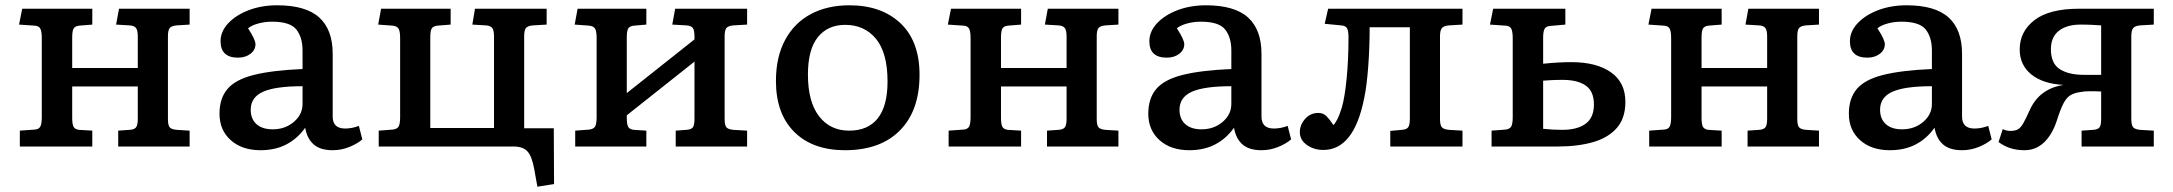

<svg xmlns="http://www.w3.org/2000/svg" viewBox="-20 -554 8216 726"><path d="M55 0V-60L111 -64Q127 -65 132.5 -75.5Q138 -86 138 -112V-409Q138 -435 132.5 -445.5Q127 -456 111 -457L52 -461L64 -521H329V-461L279 -457Q263 -455 258 -445.5Q253 -436 253 -412V-297H501V-416Q501 -440 494 -448.5Q487 -457 470 -458L419 -461L430 -521H697V-461L648 -458Q627 -456 621 -447Q615 -438 615 -417V-104Q615 -82 621 -73.5Q627 -65 648 -63L697 -60V0H427V-60L470 -63Q487 -64 494 -72Q501 -80 501 -105V-227H253V-108Q253 -85 258 -75Q263 -65 279 -63L329 -60V0Z M965 14Q895 14 852.5 -24Q810 -62 810 -124Q810 -182 840 -217.5Q870 -253 939 -270.5Q1008 -288 1124 -293V-363Q1124 -413 1100.5 -442.5Q1077 -472 1009 -472Q981 -472 956 -465Q931 -458 918 -447Q933 -424 939.5 -409.5Q946 -395 946 -387Q946 -365 927 -350.5Q908 -336 880 -336Q814 -336 814 -398Q814 -435 843 -466Q872 -497 920.5 -515.5Q969 -534 1028 -534Q1136 -534 1187 -488Q1238 -442 1238 -350V-113Q1238 -68 1285 -68Q1311 -68 1337 -78L1350 -27Q1332 -11 1301.5 1.5Q1271 14 1238 14Q1191 14 1166 -8Q1141 -30 1134 -71Q1105 -30 1063 -8Q1021 14 965 14ZM1011 -65Q1058 -65 1091 -93Q1124 -121 1124 -161V-228Q1021 -228 974.5 -207Q928 -186 928 -139Q928 -104 950 -84.5Q972 -65 1011 -65Z M2012 152 2000 85Q1991 36 1974 18Q1957 0 1922 0H1412V-60L1465 -64Q1482 -66 1487.5 -76Q1493 -86 1493 -112V-409Q1493 -435 1487.5 -445Q1482 -455 1465 -457L1410 -461L1421 -521H1684V-461L1634 -457Q1617 -455 1612 -445.5Q1607 -436 1607 -412V-70H1848V-416Q1848 -440 1841 -448.5Q1834 -457 1817 -458L1766 -461L1776 -521H2047V-461L1995 -458Q1974 -456 1968 -447Q1962 -438 1962 -417V-69H2074L2075 142Z M2155 0V-60L2208 -64Q2225 -66 2230.5 -76Q2236 -86 2236 -112V-409Q2236 -435 2230.5 -445Q2225 -455 2208 -457L2153 -461L2164 -521H2424V-461L2377 -457Q2360 -455 2355 -445.5Q2350 -436 2350 -412V-202L2606 -405V-416Q2606 -440 2599.5 -448.5Q2593 -457 2575 -458L2522 -461L2533 -521H2805V-461L2753 -458Q2732 -456 2726 -447Q2720 -438 2720 -417V-104Q2720 -82 2726 -73.5Q2732 -65 2753 -63L2805 -60V0H2535V-60L2575 -63Q2593 -64 2599.5 -72Q2606 -80 2606 -105V-321L2350 -118V-108Q2350 -85 2355 -75Q2360 -65 2377 -63L2424 -60V0Z M3175 14Q3053 14 2983.5 -55Q2914 -124 2914 -248Q2914 -338 2948.5 -402.5Q2983 -467 3045.5 -500.5Q3108 -534 3192 -534Q3313 -534 3385 -466Q3457 -398 3457 -271Q3457 -136 3383 -61Q3309 14 3175 14ZM3191 -60Q3262 -60 3299 -106.5Q3336 -153 3336 -246Q3336 -354 3292.5 -407Q3249 -460 3176 -460Q3110 -460 3072.5 -413.5Q3035 -367 3035 -272Q3035 -169 3077 -114.5Q3119 -60 3191 -60Z M3567 0V-60L3623 -64Q3639 -65 3644.5 -75.5Q3650 -86 3650 -112V-409Q3650 -435 3644.5 -445.5Q3639 -456 3623 -457L3564 -461L3576 -521H3841V-461L3791 -457Q3775 -455 3770 -445.5Q3765 -436 3765 -412V-297H4013V-416Q4013 -440 4006 -448.5Q3999 -457 3982 -458L3931 -461L3942 -521H4209V-461L4160 -458Q4139 -456 4133 -447Q4127 -438 4127 -417V-104Q4127 -82 4133 -73.5Q4139 -65 4160 -63L4209 -60V0H3939V-60L3982 -63Q3999 -64 4006 -72Q4013 -80 4013 -105V-227H3765V-108Q3765 -85 3770 -75Q3775 -65 3791 -63L3841 -60V0Z M4477 14Q4407 14 4364.5 -24Q4322 -62 4322 -124Q4322 -182 4352 -217.5Q4382 -253 4451 -270.5Q4520 -288 4636 -293V-363Q4636 -413 4612.5 -442.5Q4589 -472 4521 -472Q4493 -472 4468 -465Q4443 -458 4430 -447Q4445 -424 4451.5 -409.5Q4458 -395 4458 -387Q4458 -365 4439 -350.5Q4420 -336 4392 -336Q4326 -336 4326 -398Q4326 -435 4355 -466Q4384 -497 4432.5 -515.5Q4481 -534 4540 -534Q4648 -534 4699 -488Q4750 -442 4750 -350V-113Q4750 -68 4797 -68Q4823 -68 4849 -78L4862 -27Q4844 -11 4813.5 1.5Q4783 14 4750 14Q4703 14 4678 -8Q4653 -30 4646 -71Q4617 -30 4575 -8Q4533 14 4477 14ZM4523 -65Q4570 -65 4603 -93Q4636 -121 4636 -161V-228Q4533 -228 4486.5 -207Q4440 -186 4440 -139Q4440 -104 4462 -84.5Q4484 -65 4523 -65Z M4984 13Q4948 13 4921.5 -6Q4895 -25 4895 -54Q4895 -82 4915 -104.5Q4935 -127 4965 -127Q4984 -127 4996.5 -114Q5009 -101 5022 -81Q5029 -88 5037 -103.5Q5045 -119 5054 -148Q5065 -186 5072 -257.5Q5079 -329 5079 -413Q5079 -437 5073.5 -447Q5068 -457 5051 -458L4989 -464L5002 -521H5510V-461L5459 -458Q5438 -456 5431.5 -447Q5425 -438 5425 -417V-104Q5425 -82 5431.5 -73.5Q5438 -65 5459 -63L5510 -60V0H5237V-59L5280 -63Q5298 -64 5304.5 -72.5Q5311 -81 5311 -105V-451H5159Q5159 -374 5153.5 -301Q5148 -228 5138 -181Q5099 13 4984 13Z M5620 0V-60L5673 -64Q5689 -66 5694.5 -76Q5700 -86 5700 -112V-409Q5700 -435 5694.5 -445.5Q5689 -456 5673 -457L5614 -461L5626 -521H5899V-461L5843 -456Q5826 -455 5820.5 -445Q5815 -435 5815 -412V-313Q5872 -319 5922 -319Q6017 -319 6071.5 -280.5Q6126 -242 6126 -169Q6126 -107 6093.5 -70Q6061 -33 6003.5 -16.5Q5946 0 5870 0ZM5887 -63Q5944 -63 5975.5 -86Q6007 -109 6007 -159Q6007 -209 5976 -230.5Q5945 -252 5889 -252Q5863 -252 5846 -251Q5829 -250 5815 -249V-67Q5833 -65 5851 -64Q5869 -63 5887 -63Z M6216 0V-60L6272 -64Q6288 -65 6293.5 -75.5Q6299 -86 6299 -112V-409Q6299 -435 6293.5 -445.5Q6288 -456 6272 -457L6213 -461L6225 -521H6490V-461L6440 -457Q6424 -455 6419 -445.5Q6414 -436 6414 -412V-297H6662V-416Q6662 -440 6655 -448.5Q6648 -457 6631 -458L6580 -461L6591 -521H6858V-461L6809 -458Q6788 -456 6782 -447Q6776 -438 6776 -417V-104Q6776 -82 6782 -73.5Q6788 -65 6809 -63L6858 -60V0H6588V-60L6631 -63Q6648 -64 6655 -72Q6662 -80 6662 -105V-227H6414V-108Q6414 -85 6419 -75Q6424 -65 6440 -63L6490 -60V0Z M7126 14Q7056 14 7013.5 -24Q6971 -62 6971 -124Q6971 -182 7001 -217.5Q7031 -253 7100 -270.5Q7169 -288 7285 -293V-363Q7285 -413 7261.5 -442.5Q7238 -472 7170 -472Q7142 -472 7117 -465Q7092 -458 7079 -447Q7094 -424 7100.5 -409.5Q7107 -395 7107 -387Q7107 -365 7088 -350.5Q7069 -336 7041 -336Q6975 -336 6975 -398Q6975 -435 7004 -466Q7033 -497 7081.5 -515.5Q7130 -534 7189 -534Q7297 -534 7348 -488Q7399 -442 7399 -350V-113Q7399 -68 7446 -68Q7472 -68 7498 -78L7511 -27Q7493 -11 7462.5 1.5Q7432 14 7399 14Q7352 14 7327 -8Q7302 -30 7295 -71Q7266 -30 7224 -8Q7182 14 7126 14ZM7172 -65Q7219 -65 7252 -93Q7285 -121 7285 -161V-228Q7182 -228 7135.5 -207Q7089 -186 7089 -139Q7089 -104 7111 -84.5Q7133 -65 7172 -65Z M7635 14Q7605 14 7581 6Q7557 -2 7537 -17L7553 -66Q7566 -59 7581 -59Q7599 -59 7609.5 -64.5Q7620 -70 7630 -87Q7640 -104 7655 -138Q7691 -217 7778 -232L7782 -233Q7705 -237 7661 -272.5Q7617 -308 7617 -367Q7617 -435 7673 -478Q7729 -521 7841 -521H8124V-461L8072 -458Q8052 -456 8045.5 -447Q8039 -438 8039 -417V-104Q8039 -82 8045.5 -73.5Q8052 -65 8072 -63L8124 -60V0H7851V-60L7894 -63Q7912 -64 7918.5 -72Q7925 -80 7925 -105V-208Q7907 -209 7883.5 -209Q7860 -209 7847 -206Q7824 -203 7809 -194Q7794 -185 7782.5 -163Q7771 -141 7757 -97Q7740 -45 7709 -15.5Q7678 14 7635 14ZM7860 -271H7925V-458Q7911 -459 7892 -460Q7873 -461 7847 -461Q7795 -461 7765 -437.5Q7735 -414 7735 -368Q7735 -314 7768.5 -292.5Q7802 -271 7860 -271Z"/></svg>

Font: Literata 7pt Medium
Style: Regular
Weight: 500
Designer: Latin by Veronika Burian and Jose Scaglione. Greek by Irene Vlachou. Cyrillic by Vera Evstafieva.
Foundry: TypeTogether
Version: Version 3.002